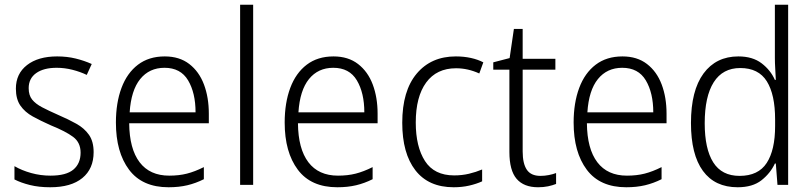

<svg xmlns="http://www.w3.org/2000/svg" viewBox="-20 -780 3425 810"><path d="M375 -138Q375 -68 327.5 -29Q280 10 192 10Q144 10 106 0.5Q68 -9 41 -23V-79Q72 -61 111.5 -50Q151 -39 193 -39Q259 -39 289.5 -64.5Q320 -90 320 -136Q320 -179 288.5 -202.5Q257 -226 195 -251Q152 -270 118.5 -288.5Q85 -307 66 -334.5Q47 -362 47 -406Q47 -469 94 -505.5Q141 -542 221 -542Q263 -542 299.5 -533Q336 -524 367 -510L346 -464Q319 -477 286 -485.5Q253 -494 219 -494Q164 -494 132.5 -471.5Q101 -449 101 -408Q101 -378 115.5 -360Q130 -342 157.5 -327.5Q185 -313 226 -295Q268 -277 302 -258Q336 -239 355.5 -211Q375 -183 375 -138Z M675 -542Q737 -542 778.5 -510Q820 -478 840.5 -423.5Q861 -369 861 -300V-260H525Q526 -152 569 -95.5Q612 -39 694 -39Q735 -39 768.5 -47.5Q802 -56 840 -75V-24Q806 -7 770.5 1.5Q735 10 691 10Q580 10 524.5 -64Q469 -138 469 -263Q469 -346 492.5 -409Q516 -472 562 -507Q608 -542 675 -542ZM674 -494Q610 -494 571.5 -446.5Q533 -399 527 -306H805Q805 -388 773.5 -441Q742 -494 674 -494Z M1048 0H993V-760H1048Z M1387 -542Q1449 -542 1490.5 -510Q1532 -478 1552.5 -423.5Q1573 -369 1573 -300V-260H1237Q1238 -152 1281 -95.5Q1324 -39 1406 -39Q1447 -39 1480.5 -47.5Q1514 -56 1552 -75V-24Q1518 -7 1482.5 1.5Q1447 10 1403 10Q1292 10 1236.5 -64Q1181 -138 1181 -263Q1181 -346 1204.5 -409Q1228 -472 1274 -507Q1320 -542 1387 -542ZM1386 -494Q1322 -494 1283.5 -446.5Q1245 -399 1239 -306H1517Q1517 -388 1485.5 -441Q1454 -494 1386 -494Z M1894 10Q1788 10 1732.5 -61.5Q1677 -133 1677 -262Q1677 -397 1738 -469.5Q1799 -542 1903 -542Q1937 -542 1966.5 -535.5Q1996 -529 2019 -517L2002 -470Q1954 -492 1904 -492Q1822 -492 1778 -432Q1734 -372 1734 -263Q1734 -161 1773 -100.5Q1812 -40 1896 -40Q1929 -40 1958.5 -47Q1988 -54 2014 -65V-15Q1990 -4 1959.5 3Q1929 10 1894 10Z M2260 -38Q2278 -38 2295.5 -41.5Q2313 -45 2326 -50V-4Q2311 2 2292 6Q2273 10 2250 10Q2190 10 2159.5 -25.5Q2129 -61 2129 -139V-486H2061V-517L2130 -535L2148 -658H2185V-532H2323V-486H2185V-141Q2185 -90 2202.5 -64Q2220 -38 2260 -38Z M2606 -542Q2668 -542 2709.5 -510Q2751 -478 2771.5 -423.5Q2792 -369 2792 -300V-260H2456Q2457 -152 2500 -95.5Q2543 -39 2625 -39Q2666 -39 2699.5 -47.5Q2733 -56 2771 -75V-24Q2737 -7 2701.5 1.5Q2666 10 2622 10Q2511 10 2455.5 -64Q2400 -138 2400 -263Q2400 -346 2423.5 -409Q2447 -472 2493 -507Q2539 -542 2606 -542ZM2605 -494Q2541 -494 2502.5 -446.5Q2464 -399 2458 -306H2736Q2736 -388 2704.5 -441Q2673 -494 2605 -494Z M3092 10Q2996 10 2945.5 -59Q2895 -128 2895 -261Q2895 -398 2948 -470Q3001 -542 3095 -542Q3155 -542 3193 -513Q3231 -484 3249 -443H3253Q3252 -466 3250.5 -490.5Q3249 -515 3249 -535V-760H3305V0H3260L3253 -90H3249Q3230 -49 3192.5 -19.5Q3155 10 3092 10ZM3100 -38Q3179 -38 3214.5 -92.5Q3250 -147 3250 -248V-276Q3250 -381 3215 -437Q3180 -493 3103 -493Q3029 -493 2991 -433Q2953 -373 2953 -260Q2953 -152 2989 -95Q3025 -38 3100 -38Z"/></svg>

Font: Noto Sans Gurmukhi SemiCondensed Light
Style: Regular
Weight: 300
Width: 4
Designer: Jelle Bosma - Monotype Design Team
Foundry: Monotype Imaging Inc.
Version: Version 2.004; ttfautohint (v1.8.4.7-5d5b)